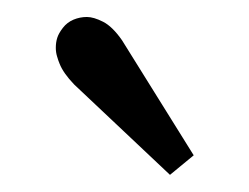

<svg xmlns="http://www.w3.org/2000/svg" viewBox="-20 -785 292 225"><path d="M66.9 -686Q54.2 -699.2 49.8 -710.4Q48.3 -713.9 46.9 -718.8Q45.4 -723.6 45.4 -729Q45.4 -735.4 47.1 -740.7Q48.8 -746.1 53.7 -752.4Q58.6 -758.8 66.2 -762Q73.7 -765.1 81.8 -765.1Q89.8 -765.1 100.8 -759.5Q111.8 -753.9 123 -737.8L207 -603L179.2 -580.1Z"/></svg>

Font: Parastoo FD
Style: FD
Weight: 400
Foundry: Saber Rastikerdar (saber.rastikerdar@gmail.com)
Version: Version 2.0.1